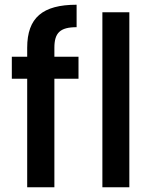

<svg xmlns="http://www.w3.org/2000/svg" viewBox="-20 -792 642 812"><path d="M95 -590V-552H30V-459H95V0H210V-459H312V-552H210V-590C210 -653 234 -677 304 -677V-772C160 -772 95 -717 95 -590ZM413 0H527V-740H413Z"/></svg>

Font: Malmofest Medium
Style: Regular
Weight: 500
Designer: Jonny Pinhorn (Poppins), Kolossal
Version: Version 1.004;Glyphs 3.1.2 (3151)